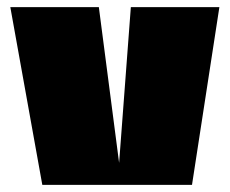

<svg xmlns="http://www.w3.org/2000/svg" viewBox="-20 -520 648 540"><path d="M315 -62 348 -500H597L520 0H99L9 -500H258Z"/></svg>

Font: Fivo Sans Modern ExtBlk
Style: Regular
Weight: 950
Designer: Alexander Slobzheninov
Foundry: Alexander Slobzheninov
Version: 1.0